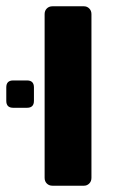

<svg xmlns="http://www.w3.org/2000/svg" viewBox="-31 -591 376 611"><path d="M136 0Q125 0 118 -7Q111 -14 111 -25V-546Q111 -557 118 -564Q125 -571 136 -571H236Q246 -571 253 -564Q260 -557 260 -546V-25Q260 -14 253 -7Q246 0 236 0ZM11 -248Q-11 -248 -11 -270V-313Q-11 -335 11 -335H55Q77 -335 77 -313V-270Q77 -248 55 -248Z"/></svg>

Font: Rubik SemiBold
Style: Regular
Weight: 600
Designer: Hubert and Fischer
Foundry: Hubert and Fischer
Version: Version 2.300;gftools[0.9.30]